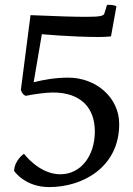

<svg xmlns="http://www.w3.org/2000/svg" viewBox="-20 -573 540 777"><path d="M77.1 49.3C77.1 49.3 39.1 73.7 37.1 118.7C37.1 118.7 80.1 184.1 179.2 184.1C317.4 184.1 462.4 101.6 462.4 -70.8C462.4 -180.2 366.7 -258.8 256.8 -258.8C202.6 -258.8 158.7 -250.5 116.2 -240.2L149.4 -434.6C149.4 -434.6 272.5 -423.3 378.9 -423.3C409.7 -423.3 429.2 -425.8 429.2 -425.8L451.2 -547.4C443.8 -551.8 432.6 -553.2 424.8 -553.2H413.1L402.8 -520C400.9 -509.3 389.2 -504.9 329.6 -504.9C284.7 -504.9 215.3 -506.8 103.5 -511.7L64.5 -209.5C64.5 -209.5 68.8 -190.9 84 -185.1C116.2 -191.9 167 -198.7 194.3 -198.7C306.2 -198.7 363.8 -137.7 363.8 -41C363.8 58.6 306.6 132.3 224.1 132.3C138.2 132.3 77.1 49.3 77.1 49.3Z"/></svg>

Font: Trykker
Style: Regular
Weight: 400
Designer: Magnus Gaarde
Foundry: Magnus Gaarde
Version: Version 1.001